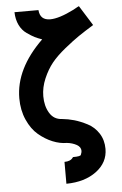

<svg xmlns="http://www.w3.org/2000/svg" viewBox="-60 -743 633 997"><g transform="rotate(-5 256.0 -244.5)"><path d="M40 -251Q40 -405 185 -546Q162 -554 147 -561.5Q132 -569 107.5 -586Q83 -603 69 -632Q55 -661 54 -699H179Q183 -646 236 -646Q282 -646 360 -685Q388 -701 390 -701L455 -597Q408 -568 377 -547Q346 -526 301.5 -490Q257 -454 230.5 -421Q204 -388 184.5 -342.5Q165 -297 165 -251Q165 -200 187 -163.5Q209 -127 251 -125Q283 -122 314.5 -113Q346 -104 382 -85.5Q418 -67 440.5 -32Q463 3 463 49Q463 120 402 165.5Q341 211 245 212V98Q276 98 289 80Q290 79 291 77Q333 77 333 68Q338 56 338 49Q338 28 316 16Q294 4 266 1Q230 1 192 -14.5Q154 -30 119.5 -59Q85 -88 62.5 -138.5Q40 -189 40 -251Z"/></g></svg>

Font: Coval
Style: Bold
Weight: 700
Foundry: Context Ltd
Version: Version 001.000